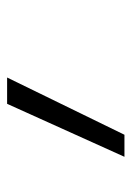

<svg xmlns="http://www.w3.org/2000/svg" viewBox="65 -232 370 540"><g transform="rotate(-90 250.0 38.0)"><path d="M79 203 228 -127H302L141 203Z"/></g></svg>

Font: Iosevka Light
Style: Italic
Weight: 300
Italic angle: -9°
Monospace: yes
Designer: Belleve Invis
Foundry: Belleve Invis
Version: Version 32.5.0; ttfautohint (v1.8.4)